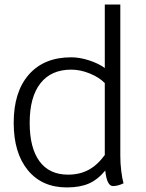

<svg xmlns="http://www.w3.org/2000/svg" viewBox="-20 -811 638 841"><path d="M521 -8Q496 4 475 4Q448 4 441 -64Q408 -24 369 -7Q330 10 273 10Q164 10 102 -65.5Q40 -141 40 -273Q40 -409 106.5 -484.5Q173 -560 292 -560Q329 -560 370.5 -546.5Q412 -533 439 -513V-791H507V-128Q507 -96 511 -63Q515 -30 521 -8ZM439 -132V-447Q415 -472 373.5 -489Q332 -506 292 -506Q204 -506 157 -446Q110 -386 110 -273Q110 -163 153 -104.5Q196 -46 278 -46Q329 -46 368 -67Q407 -88 439 -132Z"/></svg>

Font: Krub
Style: Regular
Weight: 400
Designer: Ekaluck Peanpanawate
Foundry: Cadson Demak Co.,Ltd.
Version: Version 1.000; ttfautohint (v1.6)